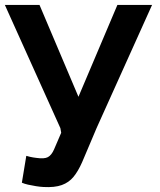

<svg xmlns="http://www.w3.org/2000/svg" viewBox="-28 -520 649 779"><path d="M589 -500 363.7 0 341 53.7Q321 102.3 305 138.5Q289 174.7 270.3 197.5Q251.7 220.3 222.7 230.8Q193.7 241.3 148 238.7Q134.7 238 117.8 235.3Q101 232.7 85.8 229.2Q70.7 225.7 60.7 221.3L78.7 112.3Q80.7 113.3 93.8 116.3Q107 119.3 120.3 120.7Q151.7 125.3 166.3 117.5Q181 109.7 191.3 86.2Q201.7 62.7 220.3 18.7L217 0L-8.3 -500H132.3L290.3 -127.3L448.3 -500Z"/></svg>

Font: Nata Sans
Style: Regular
Weight: 400
Designer: Daniel Uzquiano Cruz
Version: Version 1.001